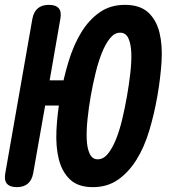

<svg xmlns="http://www.w3.org/2000/svg" viewBox="-74 -760 694 790"><path d="M130.3 -429.6H210.3L191.8 -325.8H111.8L62.7 -47.8Q57.6 -19.1 40.7 -4.6Q23.8 10 -4.9 10Q-33.6 10 -45.6 -4.4Q-57.6 -18.7 -52.2 -47.4L59.2 -682.6Q64.6 -711.3 81.5 -725.6Q98.4 -740 127.1 -740Q155.8 -740 167.8 -725.8Q179.8 -711.6 174.4 -682.9ZM328.2 -104.5Q351.6 -104.5 370.2 -127.6Q388.8 -150.6 403.6 -187.8Q418.5 -224.9 429.4 -271.4Q440.3 -317.8 448.6 -365Q456.9 -412.5 462.2 -459.1Q467.6 -505.8 466.2 -542.6Q464.8 -579.4 454.3 -602.4Q443.8 -625.5 420.1 -625.5Q397.1 -625.5 378.5 -602.4Q359.9 -579.4 345.1 -542.2Q330.2 -505.1 319 -458.6Q307.7 -412.2 299.4 -365Q291.1 -317.8 286.3 -271.4Q281.4 -224.9 282.8 -187.8Q284.2 -150.6 294.9 -127.6Q305.5 -104.5 328.2 -104.5ZM308 10Q247.8 10 214.7 -21Q181.6 -52 168.3 -103.5Q155.1 -155 158.2 -223Q161.4 -291 174.4 -365Q187.4 -439 208.1 -507Q228.8 -575 260.2 -626.5Q291.6 -678 335.7 -709Q379.8 -740 440 -740Q501.2 -740 535 -709.5Q568.8 -679 581.9 -627Q594.9 -575 590.8 -507.5Q586.6 -440 573.6 -365Q560.6 -291 540.3 -223Q519.9 -155 488 -103.5Q456.1 -52 412.2 -21Q368.2 10 308 10Z"/></svg>

Font: Maple Mono
Style: Italic
Weight: 400
Italic angle: -10°
Monospace: yes
Designer: subframe7536
Version: Version 7.300